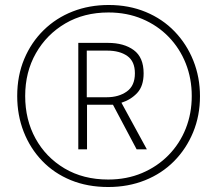

<svg xmlns="http://www.w3.org/2000/svg" viewBox="-20 -742 871 770"><path d="M414 8Q331 8 264 -19.5Q197 -47 149 -97Q101 -147 75 -213.5Q49 -280 49 -357Q49 -438 77 -505Q105 -572 155 -621Q205 -670 271.5 -696Q338 -722 416 -722Q497 -722 564.5 -694Q632 -666 680.5 -615.5Q729 -565 755.5 -498.5Q782 -432 782 -356Q782 -278 754.5 -211.5Q727 -145 678 -95.5Q629 -46 561.5 -19Q494 8 414 8ZM414 -22Q488 -22 549.5 -48Q611 -74 656 -120Q701 -166 725 -226.5Q749 -287 749 -357Q749 -427 725 -487.5Q701 -548 656.5 -594Q612 -640 550.5 -666Q489 -692 415 -692Q317 -692 242 -648Q167 -604 124 -528.5Q81 -453 81 -357Q81 -262 122.5 -186.5Q164 -111 239 -66.5Q314 -22 414 -22ZM294 -143V-570H413Q477 -570 516.5 -541Q556 -512 556 -448Q556 -397 530.5 -369.5Q505 -342 467 -330L569 -143H528L433 -322H329V-143ZM408 -352Q456 -352 488.5 -375Q521 -398 521 -448Q521 -496 490.5 -517.5Q460 -539 410 -539H328V-352Z"/></svg>

Font: Noto Sans Gujarati UI Condensed ExtraLight
Style: Regular
Weight: 200
Width: 3
Designer: Jelle Bosma - Monotype Design Team, Universal Thirst
Foundry: Monotype Imaging Inc.
Version: Version 2.106; ttfautohint (v1.8.4.7-5d5b)